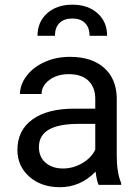

<svg xmlns="http://www.w3.org/2000/svg" viewBox="-20 -777 584 807"><path d="M394.5 0Q386.7 -15.6 381.8 -55.7Q318.8 9.8 231.4 9.8Q153.3 9.8 103.3 -34.4Q53.2 -78.6 53.2 -146.5Q53.2 -229 116 -274.7Q178.7 -320.3 292.5 -320.3H380.4V-361.8Q380.4 -409.2 352.1 -437.3Q323.7 -465.3 268.6 -465.3Q220.2 -465.3 187.5 -440.9Q154.8 -416.5 154.8 -381.8H64Q64 -421.4 92 -458.3Q120.1 -495.1 168.2 -516.6Q216.3 -538.1 273.9 -538.1Q365.2 -538.1 417 -492.4Q468.8 -446.8 470.7 -366.7V-123.5Q470.7 -50.8 489.3 -7.8V0ZM244.6 -68.8Q287.1 -68.8 325.2 -90.8Q363.3 -112.8 380.4 -147.9V-256.3H309.6Q143.6 -256.3 143.6 -159.2Q143.6 -116.7 171.9 -92.8Q200.2 -68.8 244.6 -68.8ZM356.4 -626.5Q356.4 -661.1 337.4 -680.2Q318.4 -699.2 284.2 -699.2Q249 -699.2 230 -680.2Q210.9 -661.1 210.9 -626.5H137.7Q137.7 -685.1 178.2 -721.2Q218.8 -757.3 284.2 -757.3Q349.6 -757.3 389.9 -721.4Q430.2 -685.5 430.2 -626.5Z"/></svg>

Font: Roboto
Style: Regular
Weight: 400
Designer: Google
Version: Version 2.001047; 2015